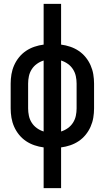

<svg xmlns="http://www.w3.org/2000/svg" viewBox="-20 -755 540 990"><path d="M205 215V5Q181 2 157.5 -6Q134 -14 114 -27.5Q94 -41 78.5 -60Q63 -79 53 -101.5Q43 -124 39 -148Q35 -172 35 -196V-324Q35 -348 39 -372Q43 -396 53 -418.5Q63 -441 78.5 -460Q94 -479 114 -492.5Q134 -506 157.5 -514Q181 -522 205 -525V-735H295V-525Q319 -522 342.5 -514Q366 -506 386 -492.5Q406 -479 421.5 -460Q437 -441 447 -418.5Q457 -396 461 -372Q465 -348 465 -324V-196Q465 -172 461 -148Q457 -124 447 -101.5Q437 -79 421.5 -60Q406 -41 386 -27.5Q366 -14 342.5 -6Q319 2 295 5V215ZM205 -77V-443Q186 -437 170 -425.5Q154 -414 143.5 -397.5Q133 -381 129 -362Q125 -343 125 -324V-196Q125 -177 129 -158Q133 -139 143.5 -122.5Q154 -106 170 -94.5Q186 -83 205 -77ZM295 -77Q314 -83 330 -94.5Q346 -106 356.5 -122.5Q367 -139 371 -158Q375 -177 375 -196V-324Q375 -343 371 -362Q367 -381 356.5 -397.5Q346 -414 330 -425.5Q314 -437 295 -443Z"/></svg>

Font: Iosevka Bendy Medium
Style: Regular
Weight: 500
Monospace: yes
Designer: Belleve Invis
Foundry: Belleve Invis
Version: Version 30.1.2